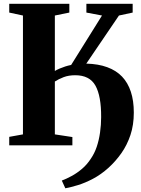

<svg xmlns="http://www.w3.org/2000/svg" viewBox="-20 -763 740 1008"><path d="M323 225.5 304.5 185Q328.5 176 356.2 161Q384 146 410.5 123.5Q437 101 457 70Q476 42.5 487.8 7.8Q499.5 -27 505.2 -67Q511 -107 511 -148.5Q511.5 -259 481 -313.5Q450.5 -368 375 -368Q340.5 -368 314.2 -358Q288 -348 268 -335V-57.5L360 -43.5V0H28.5V-44.5L100.5 -57.5V-681.5L28.5 -697V-743H344V-697L268 -681.5V-390.5Q279 -397 293 -403Q307 -409 322.5 -414Q338 -419 353.5 -422L515.5 -681.5L433.5 -697V-743H676.5V-697L604.5 -681.5L433 -429Q496 -427.5 543 -410.2Q590 -393 620.8 -360.8Q651.5 -328.5 667 -281.2Q682.5 -234 682.5 -172Q682.5 -107 664.8 -54Q647 -1 617 41.5Q587 84 549.5 118Q510 153.5 468.2 175.5Q426.5 197.5 388.5 209Q350.5 220.5 323 225.5Z"/></svg>

Font: Merriweather 72pt ExtraBold
Style: Regular
Weight: 800
Version: Version 2.100